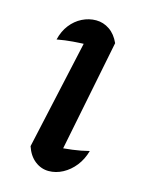

<svg xmlns="http://www.w3.org/2000/svg" viewBox="-85 -552 467 614"><g transform="rotate(15 148.5 -245.5)"><path d="M152 -28 132 -73Q163 -75 191 -78.5Q219 -82 246 -89Q238 -60 221 -38.5Q204 -17 181.5 -5Q159 7 135 7Q110 7 89.5 -9Q69 -25 59 -55L149 -463L163 -416Q129 -415 103.5 -413Q78 -411 51 -406Q58 -435 74 -455.5Q90 -476 112 -487Q134 -498 158 -498Q182 -498 202.5 -484Q223 -470 235 -443Z"/></g></svg>

Font: Piazzolla Thin SemiBold
Style: Italic
Weight: 600
Italic angle: -11.3°
Version: Version 2.005